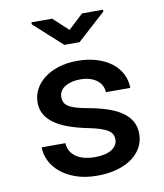

<svg xmlns="http://www.w3.org/2000/svg" viewBox="-85 -823 770 903"><g transform="rotate(-10 300.0 -372.0)"><path d="M419.9 -143.1Q419.9 -156.2 414.6 -167.2Q409.2 -178.2 395.3 -187.3Q381.3 -196.3 357.2 -204.1Q333 -211.9 295.4 -219.2Q248.5 -229 210.7 -242.7Q172.9 -256.3 145.8 -275.4Q118.7 -294.4 104 -319.6Q89.4 -344.7 89.4 -377.9Q89.4 -410.2 104.5 -439.2Q119.6 -468.3 147.7 -490.2Q175.8 -512.2 216.1 -525.1Q256.3 -538.1 306.2 -538.1Q358.9 -538.1 400.6 -524.9Q442.4 -511.7 471.2 -489Q500 -466.3 515.4 -435.5Q530.8 -404.8 530.8 -369.6H414.1Q414.1 -385.3 407.2 -399.7Q400.4 -414.1 386.7 -425.3Q373 -436.5 352.8 -443.1Q332.5 -449.7 306.2 -449.7Q279.8 -449.7 260.5 -444.1Q241.2 -438.5 228.5 -429.4Q215.8 -420.4 209.7 -408.2Q203.6 -396 203.6 -382.8Q203.6 -369.6 208.3 -358.9Q212.9 -348.1 225.6 -339.4Q238.3 -330.6 260.7 -323.5Q283.2 -316.4 318.8 -310.1Q368.7 -301.3 408.4 -288.1Q448.2 -274.9 476.3 -255.9Q504.4 -236.8 519.5 -210.7Q534.7 -184.6 534.7 -149.4Q534.7 -114.3 518.6 -85Q502.4 -55.7 472.7 -34.4Q442.9 -13.2 401.1 -1.5Q359.4 10.3 307.6 10.3Q250 10.3 206.1 -5.1Q162.1 -20.5 132.3 -45.4Q102.5 -70.3 87.2 -102.1Q71.8 -133.8 71.8 -166.5H185.1Q186.5 -142.1 197.8 -125Q209 -107.9 226.6 -97.4Q244.1 -86.9 265.6 -82.3Q287.1 -77.6 309.1 -77.6Q363.3 -77.6 391.6 -95.9Q419.9 -114.3 419.9 -143.1ZM296.9 -687.5 368.2 -753.9H468.3V-745.1L333 -622.6H260.7L126.5 -744.1V-753.9H225.6Z"/></g></svg>

Font: Roboto Mono
Style: Regular
Weight: 500
Designer: Google
Version: Version 2.000986; 2015; ttfautohint (v1.3)